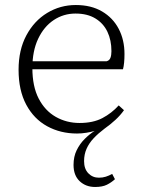

<svg xmlns="http://www.w3.org/2000/svg" viewBox="-20 -520 568 765"><path d="M359 225Q322 225 297.5 202Q273 179 273 137Q273 104 285.5 78.5Q298 53 317.5 33.5Q337 14 358 1L356 2Q342 6 323.5 9Q305 12 287 12Q221 12 168 -17Q115 -46 84.5 -103Q54 -160 54 -242Q54 -321 85 -379Q116 -437 168 -468.5Q220 -500 282 -500Q343 -500 386.5 -474.5Q430 -449 453 -405Q476 -361 476 -305Q476 -286 474.5 -270.5Q473 -255 470 -244H87V-276H405Q416 -279 420 -289.5Q424 -300 424 -316Q424 -360 408 -393.5Q392 -427 360 -446.5Q328 -466 281 -466Q233 -466 194 -440Q155 -414 132 -365.5Q109 -317 109 -249Q109 -176 134 -127.5Q159 -79 202 -54.5Q245 -30 297 -30Q351 -30 388 -49.5Q425 -69 453 -100L474 -81Q460 -61 440 -42.5Q420 -24 396 -7Q372 11 353.5 30.5Q335 50 325 72.5Q315 95 315 122Q315 153 332 170.5Q349 188 374 188Q389 188 401.5 184Q414 180 427 173L438 194Q424 207 406 216Q388 225 359 225Z"/></svg>

Font: Source Serif 4 Light
Style: Regular
Weight: 300
Designer: Frank Grießhammer
Foundry: Adobe Systems Incorporated
Version: Version 4.004;hotconv 1.0.116;makeotfexe 2.5.65601